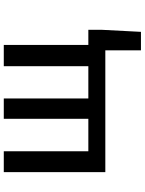

<svg xmlns="http://www.w3.org/2000/svg" viewBox="108 -676 783 1040"><g transform="rotate(-90 500.0 -156.5)"><path d="M87 -528V22H747V215H847L858 4V-70H776V-528H661V-70H486V-528H376V-70H200V-528Z"/></g></svg>

Font: コーポレート・ロゴ ver3 Medium
Style: Regular
Weight: 500
Designer: [KANA_main] LOGOTYPE.JP [Source Han Sans] Ryoko NISHIZUKA 西塚涼子 (kana, bopomofo & ideographs); Paul D. Hunt (Latin, Greek
Version: Version 12.001;FEAKit 1.0